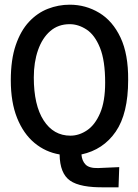

<svg xmlns="http://www.w3.org/2000/svg" viewBox="-20 -652 590 818"><path d="M428 146Q322 148 278.5 117.5Q235 87 234 6Q174 -4 127 -43Q80 -82 53 -149Q26 -216 26 -310Q26 -398 47 -459.5Q68 -521 103.5 -559Q139 -597 184 -614.5Q229 -632 277 -632Q345 -632 402.5 -597.5Q460 -563 493.5 -492Q527 -421 526 -311Q526 -168 473 -91Q420 -14 327 6Q329 33 344.5 49Q360 65 398 64L488 60L485 146ZM280 -74Q317 -74 351 -97Q385 -120 406.5 -170Q428 -220 428 -300Q428 -394 406 -448.5Q384 -503 349 -526Q314 -549 277 -549Q228 -549 194 -519.5Q160 -490 142 -438.5Q124 -387 124 -322Q124 -204 166 -139Q208 -74 280 -74Z"/></svg>

Font: Inconsolata SemiExpanded SemiBold
Style: Regular
Weight: 600
Width: 6
Monospace: yes
Designer: Raph Levien, Cyreal, Brenton Simpson
Foundry: Raph Levien, Cyreal, Google
Version: Version 3.001; ttfautohint (v1.8.2.53-6de2)